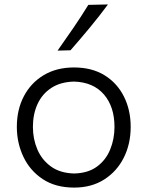

<svg xmlns="http://www.w3.org/2000/svg" viewBox="-20 -832 662 863"><path d="M313.5 11.2Q229.5 11.2 172.1 -26.9Q114.7 -64.9 85.2 -127.2Q55.7 -189.5 55.7 -261.7Q55.7 -339.4 87.4 -399.7Q119.1 -460 176.8 -494.4Q234.4 -528.8 312.5 -528.8Q393.1 -528.8 450 -493.7Q506.8 -458.5 537.1 -397.9Q567.4 -337.4 567.4 -261.7Q567.4 -185.1 536.4 -123.3Q505.4 -61.5 448.2 -25.1Q391.1 11.2 313.5 11.2ZM313.5 -52.2Q376 -53.7 416 -83.3Q456.1 -112.8 475.3 -160.2Q494.6 -207.5 494.6 -261.7Q494.6 -352.1 447.3 -407.2Q399.9 -462.4 313.5 -465.3Q252 -463.9 210.7 -436.8Q169.4 -409.7 148.7 -364.3Q127.9 -318.8 127.9 -261.7Q127.9 -207.5 147.9 -160.4Q168 -113.3 209.2 -83.5Q250.5 -53.7 313.5 -52.2ZM238.8 -604.5Q275.4 -656.2 310.3 -707.3Q345.2 -758.3 377 -810.1L465.3 -812Q426.3 -759.3 383.8 -708Q341.3 -656.7 296.9 -606Z"/></svg>

Font: Pinar DS1 Regular
Style: Regular
Weight: 400
Designer: Amin Abedi
Version: Version 3.000